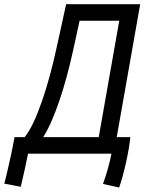

<svg xmlns="http://www.w3.org/2000/svg" viewBox="-72 -713 678 891"><path d="M24.4 153.8C36.6 104.5 46.9 53.7 58.1 0H445.3C437 42.5 422.4 96.2 405.8 140.6L481 157.2C500.5 103 527.3 -11.2 532.7 -76.7H469.7L578.6 -693.4H234.9L190.9 -492.7C152.8 -315.9 96.2 -141.6 42.5 -76.7H-4.4C-15.6 -13.7 -36.6 78.6 -51.8 139.2ZM386.2 -76.7H128.4C180.2 -156.7 232.4 -317.9 267.6 -480.5L297.4 -616.7H481.4Z"/></svg>

Font: Cascadia Code SemiLight
Style: Italic
Weight: 350
Italic angle: -10°
Monospace: yes
Designer: Aaron Bell
Foundry: Saja Typeworks
Version: Version 2404.023